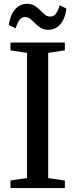

<svg xmlns="http://www.w3.org/2000/svg" viewBox="-20 -960 384 980"><path d="M118 -51V-690L33.5 -703V-743H311V-703L226 -690V-51L311 -38.5V0H33.5V-39ZM226.5 -808Q203.5 -808 187.5 -818Q171.5 -828 159.2 -840.8Q147 -853.5 135 -863.2Q123 -873 108.5 -873Q89 -873 78.2 -856.5Q67.5 -840 59.5 -815.5L25 -832Q31.5 -882.5 56.5 -911.5Q81.5 -940.5 117.5 -940.5Q141 -940.5 156.8 -930.8Q172.5 -921 185 -908Q197.5 -895 209.5 -885.2Q221.5 -875.5 236 -875.5Q255 -875 266 -891Q277 -907 284.5 -933L319 -916.5Q312.5 -864 287.8 -836Q263 -808 226.5 -808Z"/></svg>

Font: Merriweather 60pt
Style: Regular
Weight: 400
Version: Version 2.100